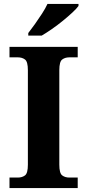

<svg xmlns="http://www.w3.org/2000/svg" viewBox="-20 -951 441 971"><path d="M28 0V-53H70Q92 -53 106.5 -64Q121 -75 121 -118V-596Q121 -639 106.5 -650Q92 -661 70 -661H28V-714H373V-661H331Q309 -661 294.5 -650Q280 -639 280 -596V-118Q280 -75 294.5 -64Q309 -53 331 -53H373V0ZM123 -784Q138 -803 156.5 -829Q175 -855 192.5 -882Q210 -909 220 -931H377V-921Q368 -908 346.5 -888Q325 -868 298 -846Q271 -824 243 -804.5Q215 -785 191 -771H123Z"/></svg>

Font: Noto Serif Thai
Style: Bold
Weight: 700
Designer: Monotype Design Team
Foundry: Monotype Imaging Inc.
Version: Version 2.002; ttfautohint (v1.8.4.7-5d5b)